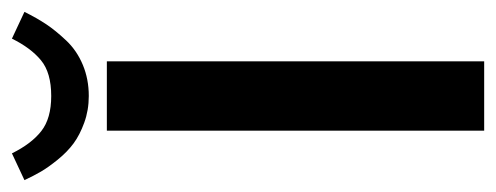

<svg xmlns="http://www.w3.org/2000/svg" viewBox="-291 -557 832 322"><g transform="rotate(-90 125.0 -396.0)"><path d="M66.9 -632.8H183.1V0H66.9ZM266.1 -771Q255.9 -750.5 245.4 -734.6Q234.9 -718.8 218 -700.9Q201.2 -683.1 177.2 -673.1Q153.3 -663.1 125 -663.1Q101.1 -663.1 80.3 -670.7Q59.6 -678.2 45.4 -688.7Q31.2 -699.2 18.3 -715.1Q5.4 -731 -1.7 -743.2Q-8.8 -755.4 -16.1 -771L28.8 -792Q44.9 -759.3 66.2 -742.7Q87.4 -726.1 125 -726.1Q164.1 -726.1 184.8 -743.2Q205.6 -760.3 221.2 -792Z"/></g></svg>

Font: Resagokr
Style: Bold
Weight: 600
Designer: gluk
Foundry: gluk
Version: Version 0.95